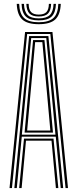

<svg xmlns="http://www.w3.org/2000/svg" viewBox="-20 -964 397 984"><path d="M28.8 0 108.5 -800H248.8L328.5 0H316L238 -789.8H119.2L41.2 0ZM53.5 0 129.2 -779.2H228L303.8 0H291.2L265.8 -263.5H91.5L66 0ZM92 -273.8H264.2L243 -500.8L217.2 -768.8H140L113.8 -500.8ZM106 -284.5 125.8 -500.8 149.5 -758.8H207.8L231.8 -500.8L251.5 -284.5ZM119.2 -295H238L219.5 -500.8L197 -748.2H160.2L137.8 -500.8ZM78.2 0 103 -253.5H254.2L279 0H266.5L244 -243.2H113.2L90.8 0ZM178.5 -840Q120.2 -840 94.1 -864.2Q68 -888.5 65.8 -944.2H78.2Q80 -893.8 103.4 -871.9Q126.8 -850 178.5 -850Q230.5 -850 253.9 -871.9Q277.2 -893.8 279 -944.2H291.5Q289.2 -888.5 263.1 -864.2Q237 -840 178.5 -840ZM178.5 -859.5Q133 -859.5 112.5 -879.2Q92 -899 90.5 -944.2H102.8Q104.2 -904.2 121.8 -887Q139.2 -869.8 178.5 -869.8Q217.8 -869.8 235.4 -887Q253 -904.2 254.5 -944.2H266.8Q265 -899 244.6 -879.2Q224.2 -859.5 178.5 -859.5ZM178.5 -879.5Q146 -879.5 131.1 -894.5Q116.2 -909.5 115 -944.2H126.8Q127.2 -914.8 139.6 -902Q152 -889.2 178.5 -889.2Q205.5 -889.2 217.8 -902Q230 -914.8 230.5 -944.2H242Q240.8 -909.5 226 -894.5Q211.2 -879.5 178.5 -879.5Z"/></svg>

Font: Big Shoulders Inline Text Light
Style: Regular
Weight: 300
Designer: Patric King
Foundry: XO Type Co
Version: Version 1.000